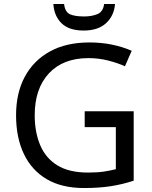

<svg xmlns="http://www.w3.org/2000/svg" viewBox="-20 -938 768 968"><path d="M407 -377H654V-27Q596 -8 537 1Q478 10 403 10Q292 10 216 -34.5Q140 -79 100.5 -161.5Q61 -244 61 -357Q61 -469 105 -551Q149 -633 231.5 -678.5Q314 -724 431 -724Q491 -724 544.5 -713Q598 -702 644 -682L610 -604Q572 -621 524.5 -633Q477 -645 426 -645Q298 -645 226.5 -568Q155 -491 155 -357Q155 -272 182.5 -206.5Q210 -141 269 -104.5Q328 -68 424 -68Q471 -68 504 -73Q537 -78 564 -85V-297H407ZM560 -918Q555 -858 514.5 -821Q474 -784 402 -784Q328 -784 290.5 -820.5Q253 -857 249 -918H303Q308 -877 333 -866Q358 -855 404 -855Q443 -855 471.5 -867Q500 -879 505 -918Z"/></svg>

Font: Noto Sans Nag Mundari
Style: Regular
Weight: 400
Designer: Muthu Nedumaran
Version: Version 1.000; ttfautohint (v1.8.4.7-5d5b)